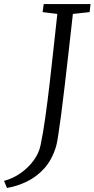

<svg xmlns="http://www.w3.org/2000/svg" viewBox="-110 -763 468 951"><path d="M-75.5 168 -90 133Q-45.5 121 -7.5 94.2Q30.5 67.5 56.8 31.5Q83 -4.5 91 -44Q103.5 -103.5 114.5 -182.2Q125.5 -261 135.8 -348.8Q146 -436.5 155.5 -525.2Q165 -614 174 -694L101 -703L106.5 -743H338.5L334 -703L251 -694Q240 -596.5 229.8 -505.5Q219.5 -414.5 210.2 -335.5Q201 -256.5 192.8 -194.2Q184.5 -132 178.2 -91.5Q172 -51 167.5 -37Q147.5 28.5 109.5 70.8Q71.5 113 23.2 136.2Q-25 159.5 -75.5 168Z"/></svg>

Font: Merriweather Light
Style: Italic
Weight: 300
Italic angle: -7.8°
Designer: Eben Sorkin
Foundry: Eben Sorkin
Version: Version 2.101